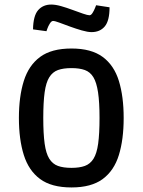

<svg xmlns="http://www.w3.org/2000/svg" viewBox="-20 -810 627 843"><path d="M294 13Q206 13 156 -24Q106 -61 84.5 -129.5Q63 -198 63 -292Q63 -386 84.5 -454.5Q106 -523 156 -560Q206 -597 294 -597Q381 -597 431 -560Q481 -523 502 -454.5Q523 -386 523 -292Q523 -198 502 -129.5Q481 -61 431 -24Q381 13 294 13ZM294 -73Q329 -73 352.5 -81.5Q376 -90 390.5 -113Q405 -136 411 -179.5Q417 -223 417 -292Q417 -361 410.5 -404.5Q404 -448 390 -471Q376 -494 352.5 -502.5Q329 -511 294 -511Q258 -511 234.5 -502.5Q211 -494 196.5 -471Q182 -448 176 -404.5Q170 -361 170 -292Q170 -223 176 -179.5Q182 -136 196.5 -113Q211 -90 234.5 -81.5Q258 -73 294 -73ZM382 -669Q365 -669 339 -676.5Q313 -684 287 -693.5Q261 -703 241 -710.5Q221 -718 213 -718Q206 -718 199 -707Q192 -696 188 -684.5Q184 -673 184 -673L125 -681Q126 -741 147.5 -765.5Q169 -790 205 -790Q224 -790 248.5 -783Q273 -776 298.5 -766.5Q324 -757 344.5 -750Q365 -743 373 -743Q380 -743 386.5 -753.5Q393 -764 397.5 -775.5Q402 -787 402 -787L461 -778Q461 -719 440 -694Q419 -669 382 -669Z"/></svg>

Font: Ruda SemiBold
Style: Regular
Weight: 600
Designer: Mariela Monsalve and Angelina Sanchez
Foundry: Mariela Monsalve and Angelina Sanchez
Version: Version 2.001